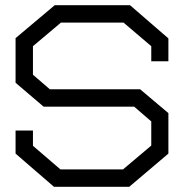

<svg xmlns="http://www.w3.org/2000/svg" viewBox="-20 -720 709 740"><path d="M478 0H188L40 -128V-217H107V-158L213 -67H454L563 -159V-252L497 -309H148L40 -401V-573L191 -700H481L629 -572V-484H563V-542L456 -633H215L107 -542V-432L172 -376H520L629 -284V-128Z"/></svg>

Font: Turret Road Medium
Style: Regular
Weight: 500
Designer: Noponies
Foundry: Noponies
Version: Version 1.001; ttfautohint (v1.8)